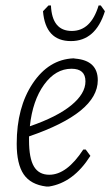

<svg xmlns="http://www.w3.org/2000/svg" viewBox="-20 -675 406 701"><path d="M348 -655 363 -634Q329 -525 239 -525Q146 -525 137 -634L157 -655H166Q170 -562 242 -562Q312 -562 340 -655ZM310 -106Q248 -8 159 6H149Q92 -1 66.5 -38.5Q41 -76 41 -150Q41 -283 99.5 -370.5Q158 -458 248 -462L255 -461Q337 -454 337 -382Q337 -263 86 -177V-163Q86 -97 104 -67Q122 -37 160 -37Q224 -37 284 -129H293ZM241 -424Q183 -424 141 -366Q99 -308 89 -214Q188 -248 240 -290.5Q292 -333 292 -378Q292 -424 241 -424Z"/></svg>

Font: Alegreya Sans SC Light
Style: Italic
Weight: 300
Italic angle: -7°
Designer: Juan Pablo del Peral
Foundry: Huerta Tipografica
Version: Version 2.007